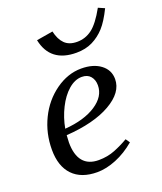

<svg xmlns="http://www.w3.org/2000/svg" viewBox="-134 -799 759 897"><g transform="rotate(-20 245.5 -350.5)"><path d="M421.4 -371.1Q421.4 -304.7 339.4 -257.8Q257.3 -210.9 119.1 -201.7L117.2 -166Q117.2 -104 143.3 -72.5Q169.4 -41 220.7 -41Q264.6 -41 301.8 -55.9Q338.9 -70.8 371.1 -89.8L385.3 -69.3Q340.3 -31.2 290.3 -10.7Q240.2 9.8 195.3 9.8Q116.2 9.8 73.5 -34.4Q30.8 -78.6 30.8 -161.1Q30.8 -242.7 65.2 -313.2Q99.6 -383.8 160.6 -427.5Q221.7 -471.2 288.6 -471.2Q348.6 -471.2 385 -443.6Q421.4 -416 421.4 -371.1ZM123 -232.4Q219.7 -239.7 277.8 -277.8Q335.9 -315.9 335.9 -371.1Q335.9 -398.4 321 -416Q306.2 -433.6 277.8 -433.6Q243.7 -433.6 211.4 -405.8Q179.2 -377.9 155.8 -331.1Q132.3 -284.2 123 -232.4ZM314.9 -594.7Q356 -594.7 389.2 -619.6Q422.4 -644.5 459.5 -711.4L490.7 -697.8Q462.9 -641.1 436.3 -611.8Q409.7 -582.5 375 -565.2Q340.3 -547.9 294.4 -547.9Q165 -547.9 140.6 -666L222.2 -679.7Q231.4 -638.2 253.4 -616.5Q275.4 -594.7 314.9 -594.7Z"/></g></svg>

Font: Tinos
Style: Italic
Weight: 400
Italic angle: -16.333°
Designer: Steve Matteson
Foundry: Monotype Imaging Inc.
Version: Version 1.32